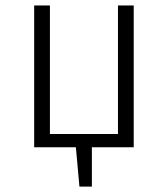

<svg xmlns="http://www.w3.org/2000/svg" viewBox="-20 -543 619 708"><path d="M473.1 0H318.8V145H272.9L259.8 0H106V-522.9H164.1V-48.8H415V-522.9H473.1Z"/></svg>

Font: FiraSans-Light
Style: Regular
Weight: 300
Designer: Carrois Corporate & Edenspiekermann AG
Foundry: Carrois Corporate GbR & Edenspiekermann AG
Version: Version 3.106;PS 003.106;hotconv 1.0.70;makeotf.lib2.5.58329